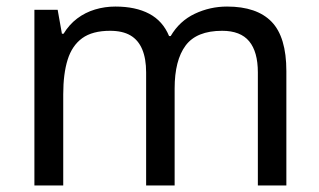

<svg xmlns="http://www.w3.org/2000/svg" viewBox="-20 -566 975 586"><path d="M673 -546Q764 -546 809 -499.5Q854 -453 854 -349V0H767V-345Q767 -408 740.5 -440Q714 -472 658 -472Q580 -472 546.5 -427Q513 -382 513 -296V0H426V-345Q426 -387 414 -415.5Q402 -444 378 -458Q354 -472 316 -472Q262 -472 231 -449.5Q200 -427 186.5 -384Q173 -341 173 -278V0H85V-536H156L169 -463H174Q191 -491 215.5 -509.5Q240 -528 270 -537Q300 -546 332 -546Q394 -546 435.5 -524Q477 -502 496 -456H501Q528 -502 574.5 -524Q621 -546 673 -546Z"/></svg>

Font: hexuhindi05
Style: Book
Weight: 400
Designer: Jelle Bosma - Monotype Design Team
Foundry: Monotype Imaging Inc.
Version: Version 2.003